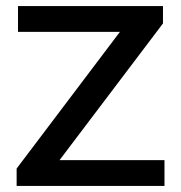

<svg xmlns="http://www.w3.org/2000/svg" viewBox="-20 -615 599 635"><path d="M35 0V-57.5L392 -530L395 -509.5H39.5V-595H519V-537.5L161.5 -65L158.5 -85.5H524V0Z"/></svg>

Font: Encode Sans SC SemiExpanded Medium
Style: Regular
Weight: 500
Width: 6
Designer: Multiple Designers
Foundry: Impallari Type
Version: Version 3.002